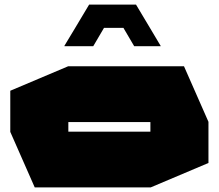

<svg xmlns="http://www.w3.org/2000/svg" viewBox="-20 -820 957 840"><path d="M279 -286V-530H785L892 -287V-286ZM132 0 25 -243V-244H638V0ZM25 -244V-423L278 -530H279V-244ZM638 0V-286H892V-107L639 0ZM309 -698 370 -800H575L636 -698ZM262 -618V-620L309 -698H435L388 -618ZM567 -618 520 -698H636L683 -619V-618Z"/></svg>

Font: Foldit Black
Style: Regular
Weight: 900
Version: Version 1.003